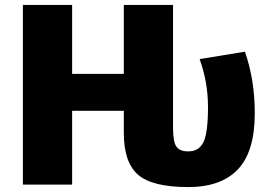

<svg xmlns="http://www.w3.org/2000/svg" viewBox="-20 -750 1098 780"><path d="M683 -730V-230Q683 -174 696.5 -154.5Q710 -135 745 -135Q788 -135 806.5 -172.5Q825 -210 825 -315Q825 -416 791 -510L975 -540Q1015 -426 1015 -290Q1015 -134 946.5 -62Q878 10 745 10Q599 10 541 -40Q483 -90 483 -210V-300H273V0H73V-730H273V-450H483V-730Z"/></svg>

Font: M PLUS 1p Black
Style: Regular
Weight: 900
Version: Version 1.061